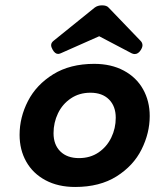

<svg xmlns="http://www.w3.org/2000/svg" viewBox="-20 -707 640 737"><path d="M554.7 -261.7Q554.7 -196.3 523.4 -133.5Q492.2 -70.8 427.5 -30Q362.8 10.7 268.6 10.7Q203.1 10.7 154.8 -15.1Q106.4 -41 80.8 -86.4Q55.2 -131.8 55.2 -189.5Q55.2 -256.8 87.4 -319.3Q119.6 -381.8 184.3 -421.9Q249 -461.9 341.8 -461.9Q406.7 -461.9 455.1 -436Q503.4 -410.2 529.1 -364.5Q554.7 -318.8 554.7 -261.7ZM185.5 -195.8Q185.5 -151.4 211.7 -125.7Q237.8 -100.1 283.2 -100.1Q326.2 -100.1 358.2 -121.8Q390.1 -143.6 407.2 -179Q424.3 -214.4 424.3 -254.9Q424.3 -299.3 398.4 -325.2Q372.6 -351.1 327.1 -351.1Q284.2 -351.1 252 -329.3Q219.7 -307.6 202.6 -272Q185.5 -236.3 185.5 -195.8ZM397 -677.7 519.5 -550.3Q526.9 -543 526.9 -533.2Q526.9 -525.4 520.5 -515.1Q510.7 -499.5 497.1 -499.5Q491.2 -499.5 485.4 -502.4L360.8 -567.9L212.9 -502.4Q207 -500 203.1 -500Q190.9 -500 181.6 -517.1Q176.3 -526.4 176.3 -533.7Q176.3 -543 185.5 -550.3L343.3 -677.7Q355 -686.5 371.6 -686.5Q389.6 -686.5 397 -677.7Z"/></svg>

Font: Courier Prime
Style: Bold Italic
Weight: 700
Italic angle: -10°
Designer: Alan Dague-Greene
Foundry: Quote-Unquote Apps
Version: Version 3.018